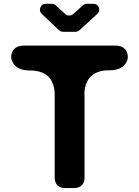

<svg xmlns="http://www.w3.org/2000/svg" viewBox="-20 -959 708 979"><path d="M281.2 -804.7Q258.8 -825.2 192.4 -888.7Q178.7 -902.3 186 -920.9Q193.4 -939.5 212.9 -939.5H244.1Q255.9 -939.5 264.6 -931.6Q280.3 -916 313.5 -886.7Q321.3 -879.9 333 -879.9Q344.7 -879.9 352.5 -886.7L402.3 -931.6Q411.1 -939.5 422.9 -939.5H456.1Q476.6 -939.5 483.9 -920.9Q491.2 -902.3 476.6 -888.7Q426.8 -841.8 384.8 -804.7Q376 -796.9 365.2 -796.9H301.8Q290 -796.9 281.2 -804.7ZM411.1 -54.7Q411.1 -28.3 396.5 -13.7Q382.8 0 355.5 0Q341.8 0 314.5 0Q287.1 0 273.4 -13.7Q258.8 -28.3 258.8 -54.7Q258.8 -194.3 258.8 -474.6Q258.8 -536.1 226.6 -568.4Q194.3 -599.6 132.8 -599.6Q132.8 -599.6 131.8 -599.6Q75.2 -599.6 50.8 -631.8Q37.1 -650.4 37.1 -668.9Q37.1 -682.6 43.9 -697.3Q51.8 -711.9 67.4 -719.7Q82 -726.6 103.5 -726.6Q257.8 -726.6 565.4 -726.6Q587.9 -726.6 602.5 -719.7Q617.2 -711.9 625 -697.3Q631.8 -682.6 631.8 -668.9Q631.8 -650.4 618.2 -631.8Q594.7 -600.6 537.1 -600.6Q537.1 -600.6 536.1 -600.6Q474.6 -600.6 442.4 -568.4Q410.2 -536.1 410.2 -474.6Q410.2 -474.6 411.1 -474.6Q411.1 -369.1 411.1 -264.6Q411.1 -160.2 411.1 -54.7Z"/></svg>

Font: DeepSea
Style: Bold
Weight: 700
Designer: Stem
Version: Version 3.019;git-0a5106e0b